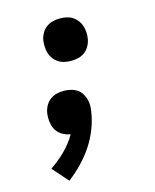

<svg xmlns="http://www.w3.org/2000/svg" viewBox="-112 -605 724 896"><g transform="rotate(-15 250.0 -156.5)"><path d="M111 215 44 139Q83 113 116.5 80Q150 47 173 7Q154 4 138 -4.5Q122 -13 111 -26.5Q100 -40 95.5 -58Q91 -76 91 -94Q91 -101 91.5 -107Q92 -113 93 -119Q96 -136 105 -152Q114 -168 128.5 -178.5Q143 -189 159.5 -193Q176 -197 193 -197Q209 -197 225 -193.5Q241 -190 254.5 -182Q268 -174 276.5 -161.5Q285 -149 290 -134Q295 -119 295.5 -103Q296 -87 293 -71Q287 -30 271.5 10.5Q256 51 232 87.5Q208 124 177 156Q146 188 111 215ZM264 -323Q248 -323 232 -326.5Q216 -330 203 -338.5Q190 -347 181 -359Q172 -371 167 -386.5Q162 -402 161.5 -418Q161 -434 163 -450Q166 -467 175 -483Q184 -499 198.5 -509.5Q213 -520 230 -524Q247 -528 264 -528Q280 -528 296 -524.5Q312 -521 325 -512.5Q338 -504 347 -492Q356 -480 361 -465Q366 -450 367 -433.5Q368 -417 365 -401Q362 -384 353 -368Q344 -352 330 -341.5Q316 -331 298.5 -327Q281 -323 264 -323Z"/></g></svg>

Font: Iosevka Aile Extrabold
Style: Italic
Weight: 800
Italic angle: -9°
Designer: Belleve Invis
Foundry: Belleve Invis
Version: Version 31.1.0; ttfautohint (v1.8.4)